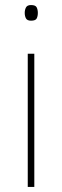

<svg xmlns="http://www.w3.org/2000/svg" viewBox="-20 -741 247 761"><path d="M116 -528V0H90V-528ZM103 -721Q121 -721 125.5 -711.5Q130 -702 130 -690Q130 -677 125.5 -668Q121 -659 103 -659Q88 -659 83 -668Q78 -677 78 -690Q78 -702 83 -711.5Q88 -721 103 -721Z"/></svg>

Font: Noto Sans Armenian Thin
Style: Regular
Weight: 250
Version: Version 2.007